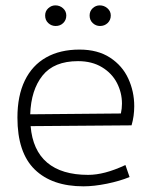

<svg xmlns="http://www.w3.org/2000/svg" viewBox="-20 -672 545 704"><path d="M472.2 -282.7Q472.2 -246.1 462.4 -212.4L92.3 -209.5Q99.6 -121.1 152.8 -75.9Q206.1 -30.8 303.2 -30.8Q333 -30.8 366.5 -39.6Q399.9 -48.3 439.9 -66.9L455.1 -22.9Q419.9 -8.3 372.3 1.5Q324.7 11.2 286.1 11.2Q170.9 11.2 107.4 -50.5Q43.9 -112.3 43.9 -240.7Q43.9 -320.8 71 -376.7Q98.1 -432.6 149.2 -461.4Q200.2 -490.2 271.5 -490.2Q338.4 -490.2 383.5 -460.7Q428.7 -431.2 450.4 -383.8Q472.2 -336.4 472.2 -282.7ZM427.2 -292Q427.2 -332 408.9 -367.7Q390.6 -403.3 354 -425.5Q317.4 -447.8 266.1 -447.8Q178.2 -447.8 136 -395Q93.8 -342.3 90.8 -252.9L423.3 -255.9Q427.2 -274.4 427.2 -292ZM145.5 -615.2Q145.5 -631.3 157 -641.8Q168.5 -652.3 183.1 -652.3Q199.2 -652.3 211.2 -641.6Q223.1 -630.9 223.1 -615.2Q223.1 -598.6 211.9 -587.6Q200.7 -576.7 184.1 -576.7Q168.5 -576.7 157 -587.4Q145.5 -598.1 145.5 -615.2ZM308.6 -615.2Q308.6 -631.3 319.8 -641.8Q331.1 -652.3 345.7 -652.3Q361.8 -652.3 374 -641.6Q386.2 -630.9 386.2 -615.2Q386.2 -598.6 374.8 -587.6Q363.3 -576.7 346.7 -576.7Q331.5 -576.7 320.1 -587.4Q308.6 -598.1 308.6 -615.2Z"/></svg>

Font: Selawik Light
Style: Regular
Weight: 300
Designer: Aaron Bell
Foundry: Microsoft Corporation
Version: Version 1.01